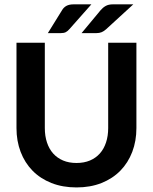

<svg xmlns="http://www.w3.org/2000/svg" viewBox="-20 -842 693 870"><path d="M54.7 0ZM326.7 -103.5Q360.8 -103.5 387.5 -114.7Q414.1 -126 432.4 -146.5Q450.7 -167 460.4 -196.3Q470.2 -225.6 470.2 -261.7V-648.4H598.1V-261.7Q598.1 -203.1 579.3 -153.8Q560.5 -104.5 525.4 -68.6Q490.2 -32.7 439.9 -12.7Q389.6 7.3 326.7 7.3Q263.7 7.3 213.1 -12.7Q162.6 -32.7 127.4 -68.6Q92.3 -104.5 73.5 -153.8Q54.7 -203.1 54.7 -261.7V-648.4H183.1V-261.7Q183.1 -225.6 192.9 -196.3Q202.6 -167 220.9 -146.5Q239.3 -126 265.9 -114.7Q292.5 -103.5 326.7 -103.5ZM394 -822.3 294.9 -710.4Q286.6 -700.7 278.1 -696.3Q269.5 -691.9 255.4 -691.9H196.8L261.2 -795.9Q268.6 -808.6 281 -815.4Q293.5 -822.3 313.5 -822.3ZM584 -822.3 460.9 -709.5Q451.2 -700.7 440.9 -696.3Q430.7 -691.9 416.5 -691.9H349.6L436 -795.9Q445.8 -807.6 458.7 -814.9Q471.7 -822.3 491.2 -822.3Z"/></svg>

Font: Carlito
Style: Bold
Weight: 700
Designer: Lukasz Dziedzic
Foundry: tyPoland Lukasz Dziedzic
Version: Version 1.104